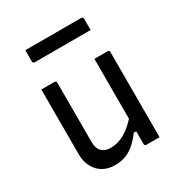

<svg xmlns="http://www.w3.org/2000/svg" viewBox="-178 -881 957 1017"><g transform="rotate(-30 300.0 -372.5)"><path d="M173.3 -531.8Q177.3 -531.8 179.3 -530.3Q181.3 -528.9 182.8 -526.9Q184.3 -524.9 184.3 -521Q184.3 -475.6 184.3 -429.1Q184.3 -382.6 184.3 -336.6Q184.3 -290.5 184.3 -245.4Q184.3 -200.4 184.3 -157.1Q184.3 -118.9 203.8 -99.5Q223.4 -80.2 256.3 -80.2Q279.9 -80.2 302 -86.2Q324 -92.3 345.3 -104.8Q366.6 -117.4 388.5 -136.8Q410.3 -156.1 432.1 -183.3V-88.9H402.5Q380.3 -58.5 355.2 -35.9Q330.1 -13.3 300.2 -1.3Q270.2 10.8 232.6 10.8Q200.3 10.8 174 0Q147.7 -10.8 129.9 -30.8Q112.1 -50.8 102.4 -77.3Q92.8 -103.8 92.8 -135.9Q92.8 -181 92.8 -225.7Q92.8 -270.3 92.8 -315.4Q92.8 -360.5 92.8 -404.6Q92.8 -436.7 92.8 -468.6Q92.8 -500.4 92.8 -531.8Q113.2 -531.8 133.3 -531.8Q153.4 -531.8 173.3 -531.8ZM497.9 -531.8Q501.9 -531.8 503.9 -530.3Q505.9 -528.8 507.4 -526.7Q508.9 -524.7 508.9 -520.6Q508.9 -450.6 508.9 -380.5Q508.9 -310.4 508.9 -239.8Q508.9 -169.2 508.9 -99.2Q508.9 -77.7 508.9 -59.2Q508.9 -40.7 508.9 -25.6Q508.9 -10.5 508.9 0Q495.1 0 481.3 0Q467.5 0 454.4 0Q441.3 0 428.4 0Q425.4 0 422.9 -1.5Q420.4 -3 418.9 -5.1Q417.4 -7.1 417.4 -11.1Q417.4 -98 417.4 -184.9Q417.4 -271.8 417.4 -358.7Q417.4 -445.6 417.4 -531.8Q431.7 -531.8 444.9 -531.8Q458.2 -531.8 471.5 -531.8Q484.9 -531.8 497.9 -531.8ZM123.5 -754.5H465.4Q470.5 -754.5 473.5 -751.5Q476.5 -748.5 476.5 -743.5Q476.5 -732.1 476.5 -720.7Q476.5 -709.3 476.5 -697.9Q476.5 -686.5 476.5 -674.2H134.6Q131.5 -674.2 129 -675.7Q126.5 -677.2 125 -679.7Q123.5 -682.2 123.5 -685.2Q123.5 -697.5 123.5 -708.9Q123.5 -720.3 123.5 -731.7Q123.5 -743.1 123.5 -754.5Z"/></g></svg>

Font: Recursive Sans Linear Light
Style: Regular
Weight: 300
Version: Version 1.085